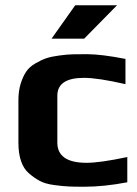

<svg xmlns="http://www.w3.org/2000/svg" viewBox="-20 -700 522 730"><path d="M464 -7V-103C395.3 -88.3 343.7 -81 309 -81C235 -81 198 -106.7 198 -158V-336C198 -381.3 231.7 -404 299 -404C335 -404 387.7 -396 457 -380V-476C395.7 -488 346.7 -494 310 -494C288 -494 270.2 -493.8 256.5 -493.5C242.8 -493.2 225.8 -491.7 205.5 -489C185.2 -486.3 168.7 -482.8 156 -478.5C143.3 -474.2 129.5 -467.7 114.5 -459C99.5 -450.3 87.8 -439.8 79.5 -427.5C71.2 -415.2 64.2 -399.8 58.5 -381.5C52.8 -363.2 50 -342 50 -318V-157C50 -130.3 53.3 -107.2 60 -87.5C66.7 -67.8 76.8 -52.2 90.5 -40.5C104.2 -28.8 117.8 -19.3 131.5 -12C145.2 -4.7 163.2 0.5 185.5 3.5C207.8 6.5 226.3 8.3 241 9C255.7 9.7 275.3 10 300 10C350.7 10 405.3 4.3 464 -7ZM425 -680H266L176 -553H300Z"/></svg>

Font: Play
Style: Bold
Weight: 700
Designer: Jonas Hecksher
Foundry: Jonas Hecksher, Playtypeª, e-types AS
Version: Version 1.002